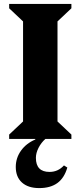

<svg xmlns="http://www.w3.org/2000/svg" viewBox="-20 -710 412 981"><path d="M26.8 0V-22.4L97.8 -89.4V-600.6L26.8 -667.6V-690H344.8V-667.6L273.8 -600.6V-89.4L344.8 -22.4V0ZM180.4 251Q123.8 251 92.2 222.6Q60.6 194.2 60.6 143.2Q60.6 97.2 87.3 59.8Q114 22.4 160.4 2.8V-20H211.8V0Q190.4 18.8 176.9 45.3Q163.4 71.8 163.4 96.4Q163.4 168.4 233 168.4Q254.8 168.4 273 160.2Q291.2 152 306.8 135.2L324 146Q308.6 199.4 273.2 225.2Q237.8 251 180.4 251Z"/></svg>

Font: Platypi Light
Style: Regular
Weight: 300
Designer: David Sargent
Foundry: Bolt Cutter Type
Version: Version 1.200